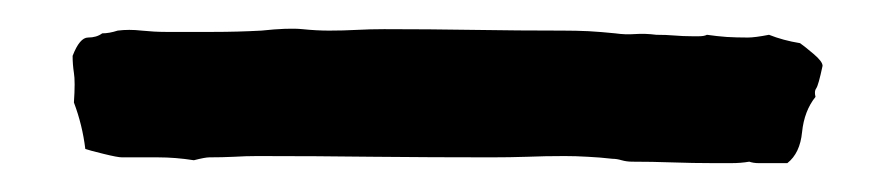

<svg xmlns="http://www.w3.org/2000/svg" viewBox="-20 -111 620 133"><path d="M549.8 -65.4Q546.9 -51.8 545.4 -49.8Q543.9 -47.9 544.9 -43.9Q537.1 -34.2 535.6 -19.5Q534.2 -4.9 525.4 2H511.7Q508.8 2 505.4 2Q502 2 499 1Q493.2 2 486.8 2Q480.5 2 473.6 2Q460 2 445.8 1.5Q431.6 1 418 1Q414.1 1 410.6 0Q407.2 -1 404.3 -1Q395.5 -2 387.2 -2.4Q378.9 -2.9 371.1 -2.9Q357.4 -2.9 345.2 -2.4Q333 -2 320.3 -2Q279.3 -2 239.3 -2.4Q199.2 -2.9 158.2 -2.9Q150.4 -2.9 142.1 -2.4Q133.8 -2 125 -2Q122.1 -2 114.3 0Q101.6 -2 89.4 -2Q77.1 -2 64.5 -2Q61.5 -2 51.8 -4.4Q42 -6.8 39.1 -7.8Q37.1 -24.4 31.2 -40Q32.2 -54.7 31.2 -60.5Q30.3 -66.4 30.3 -72.3Q35.2 -85 41 -85Q46.9 -85 50.8 -87.9Q55.7 -87.9 61.5 -89.8Q69.3 -90.8 78.1 -89.8Q86.9 -88.9 94.7 -88.9Q111.3 -88.9 127.9 -88.9Q144.5 -88.9 161.1 -89.8Q179.7 -91.8 189.5 -90.8Q199.2 -89.8 208 -89.8Q217.8 -89.8 227.1 -90.3Q236.3 -90.8 246.1 -90.8Q277.3 -90.8 308.1 -90.3Q338.9 -89.8 370.1 -89.8Q378.9 -89.8 387.7 -89.4Q396.5 -88.9 406.2 -87.9Q413.1 -86.9 419.9 -87.4Q426.8 -87.9 434.6 -86.9Q441.4 -86.9 447.3 -86.4Q453.1 -85.9 459 -85.9Q460.9 -85.9 464.4 -85.9Q467.8 -85.9 469.7 -86.9Q476.6 -85.9 483.4 -85.4Q490.2 -85 498 -85Q502.9 -85 512.7 -86.9Q522.5 -83 534.2 -81.1Q537.1 -79.1 543.5 -73.7Q549.8 -68.4 549.8 -65.4Z"/></svg>

Font: Caesar Dressing
Style: Regular
Weight: 400
Designer: Dathan Boardman
Foundry: Open Window
Version: Version 1.000